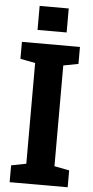

<svg xmlns="http://www.w3.org/2000/svg" viewBox="-60 -934 469 969"><g transform="rotate(5 174.5 -449.5)"><path d="M27.3 0V-85.4L103 -100.1V-610.4L27.3 -625V-710.9H321.3V-625L245.6 -610.4V-100.1L321.3 -85.4V0ZM100.6 -777.8V-899.4H248V-777.8Z"/></g></svg>

Font: Robotiche
Style: Bold
Weight: 700
Designer: Google
Version: Version 2.001